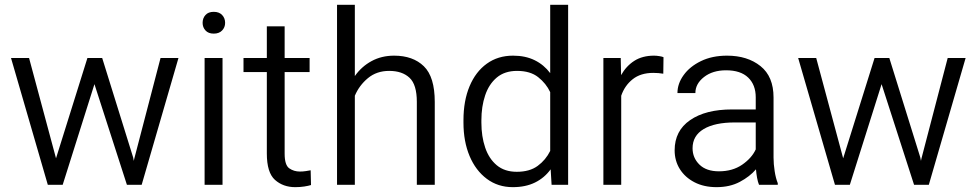

<svg xmlns="http://www.w3.org/2000/svg" viewBox="-20 -770 4073 800"><path d="M101.1 -528.3 213.4 -110.4 344.2 -528.3H405.8L534.7 -114.3L537.6 -99.6L539.1 -107.4L648.9 -528.3H723.6L570.3 0H508.8L373.5 -419.4L241.2 0H179.2L25.9 -528.3Z M824.2 -674.8Q824.2 -694.3 836.2 -707.5Q848.1 -720.7 870.6 -720.7Q893.1 -720.7 905.5 -707.5Q918 -694.3 918 -674.8Q918 -656.2 905.5 -643.1Q893.1 -629.9 870.6 -629.9Q848.1 -629.9 836.2 -643.1Q824.2 -656.2 824.2 -674.8ZM907.2 -528.3V0H832.5V-528.3Z M1270 -528.3V-469.7H1166V-129.9Q1166 -82 1185.3 -68.6Q1204.6 -55.2 1229.5 -55.2Q1242.2 -55.2 1254.4 -57.1Q1266.6 -59.1 1274.4 -60.5L1275.9 1Q1265.1 4.4 1247.8 7.1Q1230.5 9.8 1210 9.8Q1159.7 9.8 1125.7 -20.5Q1091.8 -50.8 1091.8 -130.4V-469.7H994.6V-528.3H1091.8V-660.2H1166V-528.3Z M1458.5 -750V-453.1Q1486.3 -492.7 1528.1 -515.4Q1569.8 -538.1 1622.1 -538.1Q1700.7 -538.1 1746.1 -493.9Q1791.5 -449.7 1791.5 -345.2V0H1716.8V-345.7Q1716.8 -417.5 1686.3 -446Q1655.8 -474.6 1601.6 -474.6Q1549.3 -474.6 1512.9 -444.3Q1476.6 -414.1 1458.5 -371.1V0H1384.3V-750Z M1911.1 -258.8V-269Q1911.1 -350.1 1936.5 -410.6Q1961.9 -471.2 2008.3 -504.6Q2054.7 -538.1 2117.7 -538.1Q2169.4 -538.1 2208 -519Q2246.6 -500 2272.5 -465.3V-750H2347.2V0H2278.3L2274.4 -64.5Q2248.5 -28.8 2209.2 -9.5Q2169.9 9.8 2116.7 9.8Q2054.7 9.8 2008.3 -24.9Q1961.9 -59.6 1936.5 -120.1Q1911.1 -180.7 1911.1 -258.8ZM1985.8 -269V-258.8Q1985.8 -201.7 2001.5 -155.3Q2017.1 -108.9 2049.8 -81.5Q2082.5 -54.2 2133.3 -54.2Q2187 -54.2 2220.5 -78.9Q2253.9 -103.5 2272.5 -141.1V-386.2Q2255.4 -422.4 2222.4 -448.5Q2189.5 -474.6 2134.3 -474.6Q2083 -474.6 2050 -447Q2017.1 -419.4 2001.5 -372.8Q1985.8 -326.2 1985.8 -269Z M2744.6 -531.7 2743.7 -462.9Q2723.6 -466.3 2702.1 -466.3Q2649.4 -466.3 2616.2 -439.9Q2583 -413.6 2568.4 -371.1V0H2494.1V-528.3H2566.4L2567.9 -457Q2588.9 -494.6 2622.8 -516.4Q2656.7 -538.1 2705.1 -538.1Q2715.3 -538.1 2727.5 -536.1Q2739.7 -534.2 2744.6 -531.7Z M3142.6 0Q3137.7 -11.7 3134.5 -29.1Q3131.3 -46.4 3129.9 -64.5Q3104 -34.2 3062.5 -12.2Q3021 9.8 2965.8 9.8Q2913.1 9.8 2873.8 -10.5Q2834.5 -30.8 2812.7 -65.4Q2791 -100.1 2791 -143.6Q2791 -225.1 2855.5 -269.5Q2919.9 -314 3030.3 -314H3128.9V-364.7Q3128.9 -416.5 3097.4 -446.8Q3065.9 -477.1 3005.4 -477.1Q2949.2 -477.1 2913.3 -449Q2877.4 -420.9 2877.4 -382.3H2802.7Q2802.7 -421.4 2828.4 -457Q2854 -492.7 2900.6 -515.4Q2947.3 -538.1 3009.3 -538.1Q3094.2 -538.1 3148.7 -494.6Q3203.1 -451.2 3203.1 -363.8V-113.3Q3203.1 -86.4 3207.8 -56.6Q3212.4 -26.9 3220.7 -6.8V0ZM2975.6 -56.2Q3032.2 -56.2 3072.3 -83.7Q3112.3 -111.3 3128.9 -147.5V-259.8H3041.5Q2958 -259.8 2911.9 -232.2Q2865.7 -204.6 2865.7 -152.3Q2865.7 -112.3 2894.3 -84.2Q2922.9 -56.2 2975.6 -56.2Z M3380.9 -528.3 3493.2 -110.4 3624 -528.3H3685.5L3814.5 -114.3L3817.4 -99.6L3818.8 -107.4L3928.7 -528.3H4003.4L3850.1 0H3788.6L3653.3 -419.4L3521 0H3459L3305.7 -528.3Z"/></svg>

Font: Vazirmatn UI Light
Style: Regular
Weight: 300
Designer: Saber Rastikerdar
Foundry: Saber Rastikerdar
Version: Version 33.003